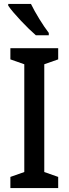

<svg xmlns="http://www.w3.org/2000/svg" viewBox="-20 -960 351 980"><path d="M138 -940H22V-931C49 -891 122 -815 163 -780H229V-792C201 -828 159 -896 138 -940ZM277 0V-57L206 -82V-632L277 -657V-714H33V-657L104 -632V-82L33 -57V0Z"/></svg>

Font: Noto Sans Gujarati Condensed Medium
Style: Regular
Weight: 500
Width: 3
Designer: Jelle Bosma - Monotype Design Team, Universal Thirst
Foundry: Monotype Imaging Inc.
Version: Version 2.106